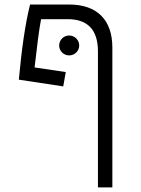

<svg xmlns="http://www.w3.org/2000/svg" viewBox="-20 -606 626 851"><path d="M414.1 224.6H478V-395.5C478 -517.6 410.2 -585.9 287.1 -585.9H113.3C91.8 -501 75.7 -386.7 63.5 -252.9L260.3 -223.1L271.5 -286.6L133.3 -307.1C144 -401.4 153.3 -476.1 162.1 -521H280.3C367.2 -521 414.1 -475.1 414.1 -378.4ZM286.6 -360.4C311 -360.4 331.1 -379.9 331.1 -404.3C331.1 -428.7 311 -448.7 286.6 -448.7C262.2 -448.7 242.2 -428.7 242.2 -404.3C242.2 -379.9 262.2 -360.4 286.6 -360.4Z"/></svg>

Font: Cascadia Mono Light
Style: Regular
Weight: 300
Monospace: yes
Designer: Aaron Bell
Foundry: Saja Typeworks
Version: Version 2404.023